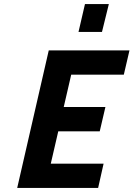

<svg xmlns="http://www.w3.org/2000/svg" viewBox="-20 -929 660 949"><path d="M368 -771 400 -909H518L484 -771ZM65 0 221 -680H620L592 -560H332L295 -400H501L473 -280H268L231 -120H492L465 0Z"/></svg>

Font: Titillium Web
Style: Bold Italic
Weight: 700
Italic angle: -13°
Version: Version 1.002;PS 57.000;hotconv 1.0.70;makeotf.lib2.5.55311